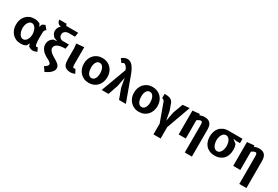

<svg xmlns="http://www.w3.org/2000/svg" viewBox="92 -2172 5515 3813"><g transform="rotate(30 2850.0 -265.5)"><path d="M408.5 -264Q408.5 -298 400.8 -332.5Q393 -367 378 -395Q363 -423 340.5 -440.8Q318 -458.5 289 -458.5Q261.5 -458.5 240 -443Q218.5 -427.5 204 -402.8Q189.5 -378 181.8 -347.2Q174 -316.5 174 -285.5Q174 -251 181.5 -216.5Q189 -182 204 -154.2Q219 -126.5 241.2 -109Q263.5 -91.5 292.5 -91.5Q320 -91.5 341.5 -107Q363 -122.5 378 -147Q393 -171.5 400.8 -202.2Q408.5 -233 408.5 -264ZM451.5 -88 421 -28Q395 -6.5 362.5 1Q330 8.5 291 8.5Q231 8.5 182.2 -13.2Q133.5 -35 98.8 -73.2Q64 -111.5 45 -163.5Q26 -215.5 26 -276.5Q26 -337 44.2 -388.8Q62.5 -440.5 96.8 -478.2Q131 -516 180 -537.2Q229 -558.5 291 -558.5Q328 -558.5 359.5 -550Q391 -541.5 421 -525.5L451.5 -465.5L471 -527.5Q484 -535.5 500.8 -543.8Q517.5 -552 538 -561L605 -481Q566.5 -452 564 -414.5Q563 -393.5 562.2 -359.5Q561.5 -325.5 561.5 -276Q561.5 -259 562 -238.8Q562.5 -218.5 563.8 -198.2Q565 -178 567.8 -159Q570.5 -140 574.8 -125.5Q579 -111 585 -102.2Q591 -93.5 599.5 -93.5Q610 -93.5 617.2 -96Q624.5 -98.5 628 -101.5L666 -17.5Q639.5 -5 616 1.8Q592.5 8.5 571 8.5Q541 8.5 514.5 -2.5Q488 -13.5 471 -26Z M877 -16.5Q852 -30.5 825.2 -50.8Q798.5 -71 776.5 -97Q754.5 -123 740 -154.5Q725.5 -186 725.5 -222.5Q725.5 -256 733 -281.8Q740.5 -307.5 753.8 -327.5Q767 -347.5 784.5 -362.2Q802 -377 822 -388.5L902 -395L821 -427.5Q808 -440 796.2 -453.5Q784.5 -467 775.5 -482.2Q766.5 -497.5 761.2 -514.2Q756 -531 756 -550Q756 -587 770 -620.8Q784 -654.5 819 -680Q797 -686 779.5 -695Q762 -704 750 -717.5Q738 -731 731.5 -749Q725 -767 725 -790.5H890.5Q890.5 -787 891.5 -780.2Q892.5 -773.5 895.2 -766.8Q898 -760 902.2 -755Q906.5 -750 913 -750H1177.5L1163 -651H1005.5Q994 -651 976.5 -645.8Q959 -640.5 942.5 -629.2Q926 -618 914 -599.5Q902 -581 902 -555Q902 -528.5 911.2 -509.8Q920.5 -491 934 -479Q947.5 -467 962.5 -461.2Q977.5 -455.5 989 -455.5H1136L1118.5 -350Q1095 -350 1068.2 -348.5Q1041.5 -347 1015.2 -342.5Q989 -338 964.5 -329.8Q940 -321.5 921.5 -307.8Q903 -294 891.8 -274.2Q880.5 -254.5 880.5 -227Q880.5 -212.5 887.8 -196.8Q895 -181 907 -165.8Q919 -150.5 935 -136.5Q951 -122.5 968.5 -111.5Q1018 -80.5 1054.5 -58.8Q1091 -37 1115.2 -16.5Q1139.5 4 1151.5 26.5Q1163.5 49 1163.5 81Q1163.5 106 1149.8 130.8Q1136 155.5 1112.5 178.2Q1089 201 1056.8 221.5Q1024.5 242 988 258.5L921 162Q936.5 154 950.5 144.5Q964.5 135 975 124.8Q985.5 114.5 991.8 104.5Q998 94.5 998 85Q998 66.5 984.8 51.8Q971.5 37 952.5 24.5Q933.5 12 912.8 2Q892 -8 877 -16.5Z M1262.5 -437 1252 -546.5 1426 -562.5V-200Q1426 -181 1426.2 -162.8Q1426.5 -144.5 1428.8 -130Q1431 -115.5 1436 -106.5Q1441 -97.5 1450 -97.5Q1472 -97.5 1487.5 -104.5L1535.5 -17.5Q1528.5 -13 1517.5 -8.2Q1506.5 -3.5 1493.5 0.2Q1480.5 4 1466.5 6.2Q1452.5 8.5 1440 8.5Q1380 8.5 1344.8 -8Q1309.5 -24.5 1291.2 -53.5Q1273 -82.5 1267.8 -121.8Q1262.5 -161 1262.5 -206.5Z M1852 8.5Q1792 8.5 1742.5 -13.2Q1693 -35 1657.2 -73.2Q1621.5 -111.5 1601.8 -163.5Q1582 -215.5 1582 -276.5Q1582 -337 1601 -388.8Q1620 -440.5 1655.2 -478.2Q1690.5 -516 1740.2 -537.2Q1790 -558.5 1852 -558.5Q1912 -558.5 1961.8 -537.2Q2011.5 -516 2047.2 -478.2Q2083 -440.5 2102.8 -388.8Q2122.5 -337 2122.5 -276.5Q2122.5 -215.5 2103.5 -163.5Q2084.5 -111.5 2049.2 -73.2Q2014 -35 1964 -13.2Q1914 8.5 1852 8.5ZM1959.5 -264Q1959.5 -298 1953.5 -331Q1947.5 -364 1934.2 -390.2Q1921 -416.5 1900.2 -432.5Q1879.5 -448.5 1850 -448.5Q1822.5 -448.5 1802.5 -434.8Q1782.5 -421 1769.8 -398Q1757 -375 1751 -345.8Q1745 -316.5 1745 -285.5Q1745 -251 1751 -218Q1757 -185 1770.2 -159.2Q1783.5 -133.5 1804 -117.5Q1824.5 -101.5 1853.5 -101.5Q1881 -101.5 1901 -115.2Q1921 -129 1934 -152Q1947 -175 1953.2 -204Q1959.5 -233 1959.5 -264Z M2548.5 0 2464.5 -226 2425 -437.5 2385 -227 2306.5 0H2150L2363 -574Q2358.5 -596 2347.5 -615.8Q2336.5 -635.5 2323.5 -650.2Q2310.5 -665 2297.5 -673.8Q2284.5 -682.5 2276 -682.5Q2269 -682.5 2263.2 -681.2Q2257.5 -680 2251.5 -677Q2245.5 -674 2238.8 -669.5Q2232 -665 2222.5 -658.5L2163 -737.5Q2192 -762.5 2224.8 -776.5Q2257.5 -790.5 2291 -790.5Q2319 -790.5 2343 -780Q2367 -769.5 2387.5 -751.5Q2408 -733.5 2425.2 -709.5Q2442.5 -685.5 2457 -658.5Q2471.5 -631.5 2483.5 -602.5Q2495.5 -573.5 2505.5 -546L2705 0Z M3002 8.5Q2942 8.5 2892.5 -13.2Q2843 -35 2807.2 -73.2Q2771.5 -111.5 2751.8 -163.5Q2732 -215.5 2732 -276.5Q2732 -337 2751 -388.8Q2770 -440.5 2805.2 -478.2Q2840.5 -516 2890.2 -537.2Q2940 -558.5 3002 -558.5Q3062 -558.5 3111.8 -537.2Q3161.5 -516 3197.2 -478.2Q3233 -440.5 3252.8 -388.8Q3272.5 -337 3272.5 -276.5Q3272.5 -215.5 3253.5 -163.5Q3234.5 -111.5 3199.2 -73.2Q3164 -35 3114 -13.2Q3064 8.5 3002 8.5ZM3109.5 -264Q3109.5 -298 3103.5 -331Q3097.5 -364 3084.2 -390.2Q3071 -416.5 3050.2 -432.5Q3029.5 -448.5 3000 -448.5Q2972.5 -448.5 2952.5 -434.8Q2932.5 -421 2919.8 -398Q2907 -375 2901 -345.8Q2895 -316.5 2895 -285.5Q2895 -251 2901 -218Q2907 -185 2920.2 -159.2Q2933.5 -133.5 2954 -117.5Q2974.5 -101.5 3003.5 -101.5Q3031 -101.5 3051 -115.2Q3071 -129 3084 -152Q3097 -175 3103.2 -204Q3109.5 -233 3109.5 -264Z M3272 -558Q3300.5 -558 3330.8 -556Q3361 -554 3388.2 -544.8Q3415.5 -535.5 3438 -516.5Q3460.5 -497.5 3473 -463.5L3525.5 -320.5L3565.5 -110L3605 -321.5L3689 -547.5L3844 -562L3646 -10.5V250H3482V3.5L3329 -417Q3323.5 -432 3314 -440.8Q3304.5 -449.5 3295 -453.5Q3284 -458.5 3272 -460Z M4079 0H3916V-546.5L4079 -563V-533.5Q4103.5 -543.5 4133 -550.8Q4162.5 -558 4193.5 -558Q4241 -558 4273.5 -544.8Q4306 -531.5 4326 -506.8Q4346 -482 4354.8 -446.8Q4363.5 -411.5 4363.5 -368V250H4200.5V-380.5Q4200.5 -421.5 4192.8 -440Q4185 -458.5 4163 -458.5Q4154.5 -458.5 4144.2 -455.2Q4134 -452 4123 -446.8Q4112 -441.5 4100.8 -434.5Q4089.5 -427.5 4079 -420.5Z M4470 -275.5Q4470 -331.5 4485.8 -382.8Q4501.5 -434 4534.5 -473Q4567.5 -512 4618.5 -535.2Q4669.5 -558.5 4740 -558.5H5057V-458.5H4970.5L4899.5 -469.5L4987.5 -400Q4994 -383 4998.5 -368.8Q5003 -354.5 5005.8 -340Q5008.5 -325.5 5009.5 -310Q5010.5 -294.5 5010.5 -275.5Q5010.5 -217.5 4994.8 -165.8Q4979 -114 4946 -75.2Q4913 -36.5 4862 -14Q4811 8.5 4740 8.5Q4669.5 8.5 4618.5 -15Q4567.5 -38.5 4534.5 -77.8Q4501.5 -117 4485.8 -168.5Q4470 -220 4470 -275.5ZM4623.5 -275.5Q4623.5 -243 4630.5 -210.2Q4637.5 -177.5 4652 -151Q4666.5 -124.5 4688.5 -108Q4710.5 -91.5 4740 -91.5Q4770 -91.5 4791.8 -108Q4813.5 -124.5 4828 -151Q4842.5 -177.5 4849.5 -210.2Q4856.5 -243 4856.5 -275.5Q4856.5 -308.5 4849.5 -341.2Q4842.5 -374 4828 -400Q4813.5 -426 4791.8 -442.2Q4770 -458.5 4740 -458.5Q4710.5 -458.5 4688.5 -442Q4666.5 -425.5 4652 -399.2Q4637.5 -373 4630.5 -340.2Q4623.5 -307.5 4623.5 -275.5Z M5329 0H5166V-546.5L5329 -563V-533.5Q5353.5 -543.5 5383 -550.8Q5412.5 -558 5443.5 -558Q5491 -558 5523.5 -544.8Q5556 -531.5 5576 -506.8Q5596 -482 5604.8 -446.8Q5613.5 -411.5 5613.5 -368V250H5450.5V-380.5Q5450.5 -421.5 5442.8 -440Q5435 -458.5 5413 -458.5Q5404.5 -458.5 5394.2 -455.2Q5384 -452 5373 -446.8Q5362 -441.5 5350.8 -434.5Q5339.5 -427.5 5329 -420.5Z"/></g></svg>

Font: B612
Style: Bold
Weight: 700
Designer: Nicolas Chauveau, Thomas Paillot, Jonathan Favre-Lamarine, Jean-Luc Vinot
Foundry: AIRBUS
Version: Version 1.008